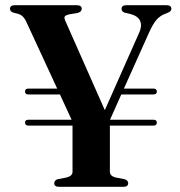

<svg xmlns="http://www.w3.org/2000/svg" viewBox="-20 -720 695 740"><path d="M76.5 -247.5Q76.5 -258.5 89 -258.5H256L211 -356H89Q76.5 -356 76.5 -367Q76.5 -378.5 89 -378.5H200.5L79.5 -640Q68.5 -661.5 50.5 -666.5L32.5 -671Q18.5 -675 18.5 -686Q18.5 -700 38 -700H275Q295 -700 295 -686Q295 -674.5 279 -670L248.5 -665Q231 -661 229 -655.2Q227 -649.5 232.5 -638L384 -295.5L517.5 -596.5Q528 -621 520 -639.5Q512 -658 483 -666L461 -671Q448.5 -675 448.5 -686Q448.5 -700 467.5 -700H621.5Q640.5 -700 640.5 -686Q640.5 -676.5 627 -671L618.5 -667.5Q599 -661 584.2 -644.8Q569.5 -628.5 554 -593.5L457.5 -378.5H571.5Q584.5 -378.5 584.5 -367Q584.5 -356 571.5 -356H447.5L404 -258.5H571.5Q584.5 -258.5 584.5 -247.5Q584.5 -236 571.5 -236H403.5V-58.5Q403.5 -41.5 425.5 -36L459.5 -29.5Q474 -25 474 -14Q474 0 455 0H207.5Q189 0 189 -14Q189 -25 203 -29.5L237 -36Q259.5 -42 259.5 -58V-236H89Q76.5 -236 76.5 -247.5Z"/></svg>

Font: Fraunces 72pt SemiBold
Style: Regular
Weight: 600
Version: Version 1.000;[b76b70a41]